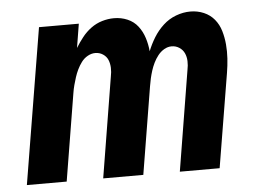

<svg xmlns="http://www.w3.org/2000/svg" viewBox="-43 -584 886 639"><g transform="rotate(-5 400.0 -264.0)"><path d="M22 0 108 -520H241L228 -440Q239 -458 252 -474.5Q265 -491 282 -503.5Q299 -516 319 -522Q339 -528 359 -528Q383 -528 404 -519Q425 -510 438.5 -492.5Q452 -475 459 -453Q466 -431 468 -408Q477 -431 490.5 -453Q504 -475 523 -492.5Q542 -510 566 -519Q590 -528 614 -528Q638 -528 659 -519Q680 -510 694 -493Q708 -476 714.5 -454Q721 -432 723 -408.5Q725 -385 723.5 -361.5Q722 -338 718 -314L666 0H533L588 -336Q591 -350 590.5 -364.5Q590 -379 584.5 -391Q579 -403 567.5 -410.5Q556 -418 542 -418Q529 -418 517 -411Q505 -404 496 -392.5Q487 -381 481 -368.5Q475 -356 471 -343.5Q467 -331 464 -318Q461 -305 459 -292L411 0H277L332 -336Q335 -350 334.5 -364.5Q334 -379 329 -391Q324 -403 312.5 -410.5Q301 -418 287 -418Q274 -418 261.5 -411Q249 -404 240.5 -392.5Q232 -381 226 -368.5Q220 -356 216 -343.5Q212 -331 208.5 -318Q205 -305 203 -292L155 0Z"/></g></svg>

Font: Iosevka Aile Extrabold
Style: Italic
Weight: 800
Italic angle: -9°
Designer: Belleve Invis
Foundry: Belleve Invis
Version: Version 31.1.0; ttfautohint (v1.8.4)